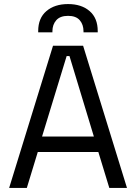

<svg xmlns="http://www.w3.org/2000/svg" viewBox="-20 -925 670 945"><path d="M25 0 241 -700H389L605 0H518L464 -177H166L112 0ZM187 -253H442L322 -649H308ZM168 -766V-772Q168 -836 208.5 -870.5Q249 -905 315 -905Q381 -905 421 -870.5Q461 -836 461 -772V-766H391V-771Q391 -804 372.5 -825.5Q354 -847 315 -847Q276 -847 257 -825.5Q238 -804 238 -771V-766Z"/></svg>

Font: Space Grotesk
Style: Regular
Weight: 400
Designer: Florian Karsten
Foundry: Florian Karsten
Version: Version 2.000